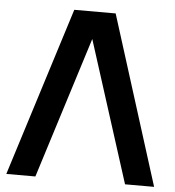

<svg xmlns="http://www.w3.org/2000/svg" viewBox="-52 -768 744 816"><g transform="rotate(5 320.0 -360.0)"><path d="M232 -720 5 0H129L319 -603L511.5 0H635.5L408.5 -720Z"/></g></svg>

Font: Manrope
Style: Bold
Weight: 700
Designer: Mikhail Sharanda
Foundry: Mikhail Sharanda
Version: Version 4.505;FEAKit 1.0